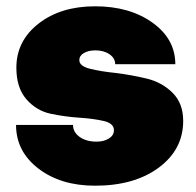

<svg xmlns="http://www.w3.org/2000/svg" viewBox="-20 -565 622 610"><path d="M282 25Q173 25 102 -29.5Q31 -84 31 -168H212Q212 -145 233 -130Q254 -115 287 -115Q310 -115 326 -125Q342 -135 342 -151Q342 -173 310 -180.5Q278 -188 233 -191Q187 -194 141.5 -203.5Q96 -213 64 -249.5Q32 -286 32 -350Q32 -435 102.5 -490Q173 -545 282 -545Q392 -545 464.5 -493Q537 -441 537 -361H346Q346 -380 328 -392.5Q310 -405 283 -405Q261 -405 246.5 -396.5Q232 -388 232 -374Q232 -355 266 -346.5Q300 -338 349 -333Q397 -327 445.5 -315.5Q494 -304 528 -270.5Q562 -237 562 -181Q562 -90 484.5 -32.5Q407 25 282 25Z"/></svg>

Font: Metropolitano Black
Style: Regular
Weight: 900
Designer: Fonts by Alex Slobzheninov & Chris M. Simpson / Changes by Cristiano Sobral
Foundry: Fonts by Alex Slobzheninov & Chris M. Simpson / Changes by Cristiano Sobral
Version: Version 1.00;August 30, 2020;FontCreator 13.0.0.2681 64-bit